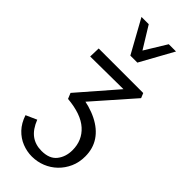

<svg xmlns="http://www.w3.org/2000/svg" viewBox="-313 -752 1085 1085"><g transform="rotate(45 229.5 -209.0)"><path d="M214 289Q175 289 137 274Q99 259 69.5 228Q40 197 24 149L89 120Q111 176 146 202Q181 228 231 228Q294 228 323 191Q352 154 352 101Q352 23 297 -26.5Q242 -76 129 -86L115 -120L346 -386L374 -347L48 -344L50 -410H406L418 -381L184 -115L161 -153Q245 -142 305 -112Q365 -82 396.5 -35Q428 12 428 75Q428 123 410.5 162Q393 201 363.5 229.5Q334 258 295.5 273.5Q257 289 214 289ZM205 -508 220 -555 313 -707H371L261 -508ZM205 -508 95 -707H153L247 -554L261 -508Z"/></g></svg>

Font: Ysabeau Office Medium
Style: Regular
Weight: 500
Designer: Christian Thalmann (Catharsis Fonts)
Version: Version 2.001;gftools[0.9.30]; featfreeze: tnum,lnum,ss02